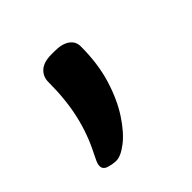

<svg xmlns="http://www.w3.org/2000/svg" viewBox="-78 -173 355 355"><g transform="rotate(-45 99.0 4.0)"><path d="M104 -108Q123 -108 133.5 -100.5Q144 -93 144 -80Q144 -35 133 1Q122 37 105 63Q88 89 70.5 102.5Q53 116 41 116Q33 116 22.5 113Q12 110 12 101Q12 96 15 89.5Q18 83 21 77Q38 44 46.5 7Q55 -30 55 -76Q55 -90 65 -99Q75 -108 95 -108Z"/></g></svg>

Font: Asap VF Beta
Style: Regular
Weight: 400
Designer: Pablo Cosgaya
Foundry: Pablo Cosgaya
Version: Version 1.007